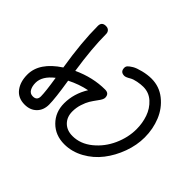

<svg xmlns="http://www.w3.org/2000/svg" viewBox="-127 -790 994 994"><g transform="rotate(45 370.0 -293.0)"><path d="M40 -120.1Q40 -208.5 146 -277.8Q120.1 -437 120.1 -556.2Q120.1 -585.9 149.9 -585.9Q164.6 -585.9 172.4 -577.6Q180.2 -569.3 180.2 -556.2Q180.2 -454.1 202.1 -309.1Q291 -350.1 379.9 -350.1Q410.2 -350.1 410.2 -319.8Q410.2 -307.6 393.1 -285.2Q376.5 -262.7 366.7 -246.6Q356.9 -230.5 348.4 -204.3Q339.8 -178.2 339.8 -149.9Q339.8 -109.4 364.7 -84.7Q389.6 -60.1 430.2 -60.1Q487.8 -60.1 537.1 -100.1Q586.4 -140.1 613.3 -199.7Q640.1 -259.3 640.1 -319.8Q640.1 -364.3 626.2 -404.3Q612.3 -444.3 581.8 -472.2Q551.3 -500 509.8 -500Q491.7 -500 468.5 -495.6Q445.3 -491.2 431.2 -482.9Q410.2 -470.2 399.9 -470.2Q370.1 -470.2 370.1 -500Q370.1 -509.8 376.7 -516.8Q383.3 -523.9 399.9 -534.2Q416 -543.9 448.5 -552Q481 -560.1 509.8 -560.1Q567.4 -560.1 611.8 -524.7Q656.2 -489.3 678.2 -435.3Q700.2 -381.3 700.2 -319.8Q700.2 -262.7 679.2 -205.1Q658.2 -147.5 623 -102.1Q587.9 -56.6 536.9 -28.3Q485.8 0 430.2 0Q364.7 0 322.3 -42.5Q279.8 -85 279.8 -149.9Q279.8 -220.2 319.8 -285.2Q265.6 -274.4 211.9 -247.1Q230 -134.3 230 -89.8Q230 -49.3 205.3 -24.7Q180.7 0 140.1 0Q91.8 0 65.9 -33.7Q40 -67.4 40 -120.1ZM100.1 -120.1Q100.1 -94.7 109.9 -77.4Q119.6 -60.1 140.1 -60.1Q169.9 -60.1 169.9 -89.8Q169.9 -123.5 155.8 -211.9Q100.1 -168.5 100.1 -120.1Z"/></g></svg>

Font: Pecita
Style: Book
Weight: 400
Width: 6
Version: Version 3.4.1